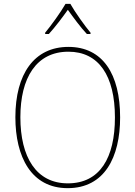

<svg xmlns="http://www.w3.org/2000/svg" viewBox="-20 -969 705 999"><path d="M346 -949H321C297 -907 246 -836 215 -799V-792H234C267 -828 306 -880 333 -918C361 -879 398 -828 432 -792H451V-799C423 -832 370 -906 346 -949ZM605 -358C605 -583 515 -725 336 -725C158 -725 60 -584 60 -359C60 -154 142 10 332 10C524 10 605 -151 605 -358ZM86 -359C86 -563 168 -700 336 -700C493 -700 578 -576 578 -358C578 -148 500 -15 333 -15C168 -15 86 -152 86 -359Z"/></svg>

Font: Noto Sans Gujarati SemiCondensed Thin
Style: Regular
Weight: 100
Width: 4
Designer: Jelle Bosma - Monotype Design Team, Universal Thirst
Foundry: Monotype Imaging Inc.
Version: Version 2.106